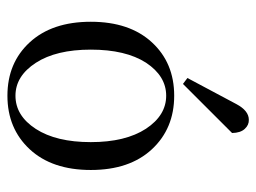

<svg xmlns="http://www.w3.org/2000/svg" viewBox="-108 -580 700 525"><g transform="rotate(90 242.5 -318.0)"><path d="M116.2 -215.8Q116.2 -121.1 152.3 -65.4Q188.5 -9.8 242.2 -9.8Q296.9 -9.8 333 -65.4Q369.1 -121.1 369.1 -215.8Q369.1 -310.5 332.5 -366.7Q295.9 -421.9 242.2 -421.9Q188.5 -421.9 151.9 -366.7Q116.2 -311 116.2 -215.8ZM96.2 -48.8Q40 -109.9 40 -215.8Q40 -321.8 96.2 -382.8Q152.3 -443.8 242.2 -443.8Q332 -443.8 388.7 -382.8Q445.3 -321.8 445.3 -215.8Q445.3 -109.9 388.7 -48.8Q332 12.2 242.2 12.2Q152.3 12.2 96.2 -48.8ZM308.1 -647.9Q322.3 -648.4 333 -636.7Q343.8 -625 344.2 -602.1L210 -467.8L193.8 -480L265.1 -613.8Q283.2 -647.9 308.1 -647.9Z"/></g></svg>

Font: Arapey-Regular
Style: Regular
Weight: 400
Designer: Eduardo Rodriguez Tunni
Foundry: Eduardo Rodriguez Tunni
Version: Version 1.002